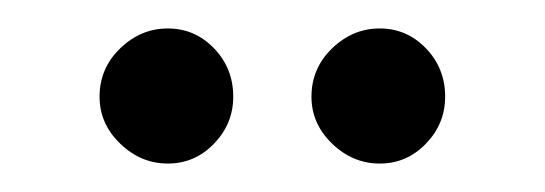

<svg xmlns="http://www.w3.org/2000/svg" viewBox="-20 -699 383 135"><path d="M247 -584Q228 -584 213.5 -598Q199 -612 199 -631Q199 -651 213.5 -665Q228 -679 247 -679Q266 -679 279.5 -665Q293 -651 293 -631Q293 -612 279.5 -598Q266 -584 247 -584ZM98 -584Q79 -584 64.5 -598Q50 -612 50 -631Q50 -651 64.5 -665Q79 -679 98 -679Q117 -679 130.5 -665Q144 -651 144 -631Q144 -612 130.5 -598Q117 -584 98 -584Z"/></svg>

Font: Inclusive Sans Light
Style: Regular
Weight: 300
Designer: Olivia King
Foundry: Olivia King
Version: Version 2.004